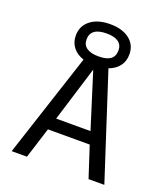

<svg xmlns="http://www.w3.org/2000/svg" viewBox="-149 -935 912 1040"><g transform="rotate(20 307.0 -414.5)"><path d="M184 -178 128 0H40L236 -599Q196 -612 174 -640.5Q152 -669 152 -708Q152 -763 194 -796Q236 -829 307 -829Q377 -829 418.5 -797Q460 -765 460 -710Q460 -671 439 -643Q418 -615 379 -601L574 0H483L425 -178ZM214 -707Q214 -676 237.5 -659.5Q261 -643 306 -643Q352 -643 374.5 -659.5Q397 -676 397 -711Q397 -742 374 -758.5Q351 -775 306 -775Q260 -775 237 -758Q214 -741 214 -707ZM304 -566 206 -248H404Z"/></g></svg>

Font: Intel One Mono
Style: Regular
Weight: 400
Monospace: yes
Designer: Fred Shallcrass
Foundry: Frere-Jones Type LLC
Version: Version 1.400;hotconv 1.1.0;makeotfexe 2.6.0;FJTRelease1.4